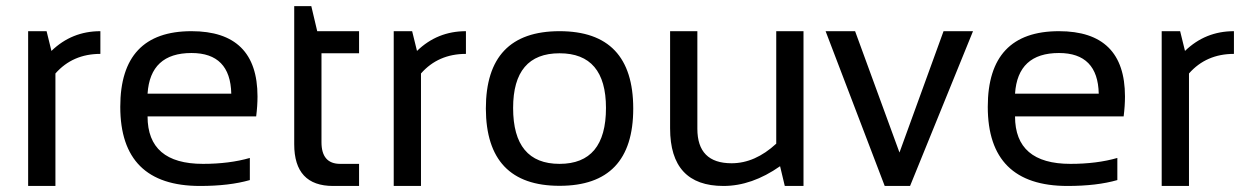

<svg xmlns="http://www.w3.org/2000/svg" viewBox="-20 -616 4124 636"><path d="M73.2 0V-512.7H134.3L150.4 -447.3Q217.8 -512.7 312.5 -512.7V-437.5Q220.7 -437.5 163.6 -372.6V0Z M614.3 -512.7Q833 -512.7 833 -296.4Q833 -265.6 828.6 -230.5H468.8Q468.8 -73.2 652.3 -73.2Q739.7 -73.2 807.6 -92.8V-19.5Q739.7 0 642.6 0Q378.4 0 378.4 -262.2Q378.4 -512.7 614.3 -512.7ZM468.8 -305.7H746.1Q743.2 -440.4 614.3 -440.4Q477.5 -440.4 468.8 -305.7Z M954.6 -595.7H1011.2L1030.8 -512.7H1169.4V-439.5H1044.9V-145Q1044.9 -73.2 1106.9 -73.2H1169.4V0H1083.5Q954.6 0 954.6 -138.2Z M1284.2 0V-512.7H1345.2L1361.3 -447.3Q1428.7 -512.7 1523.4 -512.7V-437.5Q1431.6 -437.5 1374.5 -372.6V0Z M1833.5 -73.2Q1987.3 -73.2 1987.3 -258.3Q1987.3 -439.5 1833.5 -439.5Q1679.7 -439.5 1679.7 -258.3Q1679.7 -73.2 1833.5 -73.2ZM1589.4 -256.3Q1589.4 -512.7 1833.5 -512.7Q2077.6 -512.7 2077.6 -256.3Q2077.6 -0.5 1833.5 -0.5Q1590.3 -0.5 1589.4 -256.3Z M2641.6 -512.7V0H2579.6L2564 -65.4Q2470.7 0 2376.5 0Q2199.7 0 2199.7 -190.9V-512.7H2290V-189.5Q2290 -75.2 2403.3 -75.2Q2481 -75.2 2551.3 -140.1V-512.7Z M2714.8 -512.7H2812.5L2959.5 -110.8L3105.5 -512.7H3203.1L2994.6 0H2910.6Z M3487.8 -512.7Q3706.5 -512.7 3706.5 -296.4Q3706.5 -265.6 3702.1 -230.5H3342.3Q3342.3 -73.2 3525.9 -73.2Q3613.3 -73.2 3681.2 -92.8V-19.5Q3613.3 0 3516.1 0Q3252 0 3252 -262.2Q3252 -512.7 3487.8 -512.7ZM3342.3 -305.7H3619.6Q3616.7 -440.4 3487.8 -440.4Q3351.1 -440.4 3342.3 -305.7Z M3828.1 0V-512.7H3889.2L3905.3 -447.3Q3972.7 -512.7 4067.4 -512.7V-437.5Q3975.6 -437.5 3918.5 -372.6V0Z"/></svg>

Font: Sansation
Style: Regular
Weight: 400
Designer: Bernd Montag
Version: Version 1.301